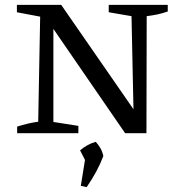

<svg xmlns="http://www.w3.org/2000/svg" viewBox="-20 -544 741 784"><path d="M424 -524H665V-497Q641 -489 622 -485Q603 -481 579 -478L578 0H491L198 -426V-46L300 -30V0H50V-27Q72 -34 93 -39Q114 -44 136 -47L144 -476L49 -494V-524H230L525 -98L517 -478L424 -494ZM310 215 327 109 307 70Q336 45 371 35Q382 47 390 61Q398 75 402 93Q390 125 373 156.5Q356 188 334 220Z"/></svg>

Font: Piazzolla SC
Style: Regular
Weight: 400
Designer: Juan Pablo del Peral
Foundry: Huerta Tipografica
Version: Version 1.330